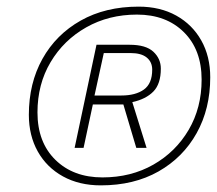

<svg xmlns="http://www.w3.org/2000/svg" viewBox="-20 -746 654 579"><path d="M284 -187Q219 -187 170 -214Q121 -241 94 -289Q67 -337 67 -400Q67 -495 108 -568.5Q149 -642 223.5 -684Q298 -726 398 -726Q463 -726 511.5 -699Q560 -672 587 -624Q614 -576 614 -513Q614 -418 573 -344.5Q532 -271 458 -229Q384 -187 284 -187ZM289 -211Q375 -211 442.5 -249.5Q510 -288 549 -354.5Q588 -421 588 -506Q588 -596 534.5 -649Q481 -702 393 -702Q308 -702 240 -663.5Q172 -625 132.5 -558.5Q93 -492 93 -407Q93 -317 147 -264Q201 -211 289 -211ZM205 -300 271 -611H371Q420 -611 442.5 -590Q465 -569 465 -539Q465 -493 442.5 -470Q420 -447 379 -438L422 -300H391L352 -431H260L232 -300ZM265 -458H346Q389 -458 414 -476Q439 -494 439 -536Q439 -559 422.5 -572.5Q406 -586 374 -586H293Z"/></svg>

Font: Geist Mono Thin
Style: Italic
Weight: 100
Italic angle: -12°
Monospace: yes
Designer: Basement.studio, Andrés Briganti, Mateo Zaragoza
Foundry: Basement.studio, Vercel, Andrés Briganti, Guido Ferreyra, Mateo Zaragoza
Version: Version 1.500; ttfautohint (v1.8.4.7-5d5b)